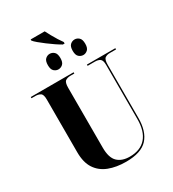

<svg xmlns="http://www.w3.org/2000/svg" viewBox="-248 -1195 1206 1339"><g transform="rotate(-30 355.5 -526.0)"><path d="M392 -919Q372 -930 345.5 -948Q319 -966 292.5 -986Q266 -1006 244.5 -1024Q223 -1042 215 -1053V-1062H328Q338 -1042 351.5 -1017.5Q365 -993 379.5 -970Q394 -947 406 -931V-919ZM279 -784Q260 -784 244.5 -798Q229 -812 229 -846Q229 -881 244.5 -895Q260 -909 279 -909Q299 -909 314.5 -895Q330 -881 330 -846Q330 -812 314.5 -798Q299 -784 279 -784ZM480 -784Q460 -784 444.5 -798Q429 -812 429 -846Q429 -881 444.5 -895Q460 -909 480 -909Q499 -909 514.5 -895Q530 -881 530 -846Q530 -812 514.5 -798Q499 -784 480 -784ZM366 10Q288 10 228.5 -13Q169 -36 136 -86Q103 -136 103 -218V-644Q103 -684 86.5 -694Q70 -704 47 -704H15V-714H360V-704H329Q305 -704 289 -693.5Q273 -683 273 -640V-157Q273 -76 308 -42Q343 -8 406 -8Q492 -8 537 -59.5Q582 -111 582 -209V-644Q582 -683 566.5 -693.5Q551 -704 526 -704H467V-714H696V-704H645Q623 -704 607.5 -693.5Q592 -683 592 -640V-212Q592 -104 540 -47Q488 10 366 10Z"/></g></svg>

Font: Noto Serif Display SemiCondensed ExtraBold
Style: Regular
Weight: 800
Width: 4
Designer: Monotype Design Team
Foundry: Monotype Imaging Inc.
Version: Version 2.009